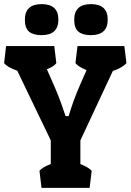

<svg xmlns="http://www.w3.org/2000/svg" viewBox="-24 -914 635 934"><path d="M97 -818Q97 -894 178.5 -894Q260 -894 260 -818.5Q260 -743 178 -743Q138 -743 117.5 -760Q97 -777 97 -818ZM337 -818Q337 -894 418.5 -894Q500 -894 500 -818.5Q500 -743 418 -743Q378 -743 357.5 -760Q337 -777 337 -818ZM412 0H178L168 -83Q181 -100 223 -116V-231L60 -570Q13 -586 -4 -607L5 -685V-686L6 -690H240L250 -607Q238 -590 204 -577L238 -500Q267 -434 288 -369L295 -349H310Q331 -422 365 -500L397 -573Q357 -589 343 -607L353 -690H581L591 -607Q571 -584 525 -569L367 -231V-116Q407 -100 422 -83Z"/></svg>

Font: Patua One
Style: Regular
Weight: 400
Designer: luciano Vergara
Foundry: Luciano Vergara
Version: Version 1.002